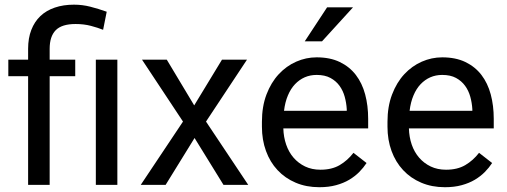

<svg xmlns="http://www.w3.org/2000/svg" viewBox="-20 -780 2139 810"><path d="M98.6 0V-458.5H15.1V-528.3H98.6V-574.2Q98.6 -619.1 112.1 -653.8Q125.5 -688.5 150.4 -712.2Q175.3 -735.8 211.2 -748Q247.1 -760.3 292 -760.3Q327.6 -760.3 361.1 -751.7Q394.5 -743.2 430.2 -730.5L415 -654.3Q393.1 -663.1 363.5 -670.9Q334 -678.7 298.8 -678.7Q240.7 -678.7 215.1 -652.6Q189.5 -626.5 189.5 -574.2V-528.3H297.4V-458.5H189.5V0ZM475.1 0H384.3V-528.3H475.1Z M799.3 -335.4 916.5 -528.3H1022L849.1 -267.1L1027.3 0H922.9L800.8 -197.8L678.7 0H573.7L752 -267.1L579.1 -528.3H683.6Z M1327.1 9.8Q1272 9.8 1227.3 -9.3Q1182.6 -28.3 1150.9 -62.3Q1119.1 -96.2 1102.1 -143.1Q1085 -189.9 1085 -245.6V-266.1Q1085 -330.6 1104.2 -381.3Q1123.5 -432.1 1155.8 -466.8Q1188 -501.5 1229.5 -519.8Q1271 -538.1 1315.9 -538.1Q1372.6 -538.1 1413.6 -518.3Q1454.6 -498.5 1481.2 -463.9Q1507.8 -429.2 1520.5 -381.8Q1533.2 -334.5 1533.2 -278.8V-238.3H1175.3Q1176.3 -201.7 1187.3 -169.9Q1198.2 -138.2 1218.5 -114.7Q1238.8 -91.3 1267.3 -77.6Q1295.9 -64 1332 -64Q1379.9 -64 1413.1 -83.5Q1446.3 -103 1471.2 -135.3L1526.4 -92.3Q1513.7 -72.8 1495.6 -54.4Q1477.5 -36.1 1453.4 -21.7Q1429.2 -7.3 1397.9 1.2Q1366.7 9.8 1327.1 9.8ZM1315.9 -463.9Q1288.6 -463.9 1265.6 -453.9Q1242.7 -443.8 1224.6 -424.8Q1206.5 -405.8 1194.6 -377.4Q1182.6 -349.1 1178.2 -312.5H1442.9V-319.3Q1441.4 -345.7 1434.3 -371.6Q1427.2 -397.5 1412.4 -418Q1397.5 -438.5 1374 -451.2Q1350.6 -463.9 1315.9 -463.9ZM1359.9 -749H1469.2L1338.4 -605.5H1265.6Z M1856.9 9.8Q1801.8 9.8 1757.1 -9.3Q1712.4 -28.3 1680.7 -62.3Q1648.9 -96.2 1631.8 -143.1Q1614.7 -189.9 1614.7 -245.6V-266.1Q1614.7 -330.6 1634 -381.3Q1653.3 -432.1 1685.5 -466.8Q1717.8 -501.5 1759.3 -519.8Q1800.8 -538.1 1845.7 -538.1Q1902.3 -538.1 1943.4 -518.3Q1984.4 -498.5 2011 -463.9Q2037.6 -429.2 2050.3 -381.8Q2063 -334.5 2063 -278.8V-238.3H1705.1Q1706.1 -201.7 1717 -169.9Q1728 -138.2 1748.3 -114.7Q1768.6 -91.3 1797.1 -77.6Q1825.7 -64 1861.8 -64Q1909.7 -64 1942.9 -83.5Q1976.1 -103 2001 -135.3L2056.2 -92.3Q2043.5 -72.8 2025.4 -54.4Q2007.3 -36.1 1983.2 -21.7Q1959 -7.3 1927.7 1.2Q1896.5 9.8 1856.9 9.8ZM1845.7 -463.9Q1818.4 -463.9 1795.4 -453.9Q1772.5 -443.8 1754.4 -424.8Q1736.3 -405.8 1724.4 -377.4Q1712.4 -349.1 1708 -312.5H1972.7V-319.3Q1971.2 -345.7 1964.1 -371.6Q1957 -397.5 1942.1 -418Q1927.2 -438.5 1903.8 -451.2Q1880.4 -463.9 1845.7 -463.9Z"/></svg>

Font: RobotoDraft
Style: Regular
Weight: 400
Designer: Google
Foundry: Google
Version: Version 2.000988-w1; 2014